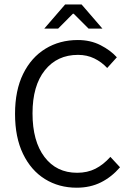

<svg xmlns="http://www.w3.org/2000/svg" viewBox="-20 -853 605 885"><path d="M333.5 12.2Q251.5 12.2 187.3 -27.6Q123 -67.4 86.2 -143.6Q49.3 -219.7 49.3 -328.1Q49.3 -436.5 86.7 -512.5Q124 -588.4 189.5 -628.4Q254.9 -668.5 338.9 -668.5Q397 -668.5 443.4 -644.8Q489.7 -621.1 518.6 -588.9L474.1 -539.6Q448.2 -567.4 414.6 -583.7Q380.9 -600.1 339.4 -600.1Q243.7 -600.1 186.8 -529.1Q129.9 -458 129.9 -330.6Q129.9 -202.1 185.1 -129.4Q240.2 -56.6 335.4 -56.6Q382.8 -56.6 419.7 -75.2Q456.5 -93.8 488.8 -129.9L533.2 -82Q494.6 -37.1 445.3 -12.5Q396 12.2 333.5 12.2ZM184.1 -721.2 280.3 -832.5H356L452.1 -721.2H388.2L319.8 -789.6H315.9L248 -721.2Z"/></svg>

Font: Varta Light
Style: Regular
Weight: 400
Version: Version 1.004